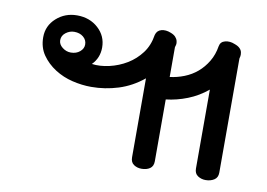

<svg xmlns="http://www.w3.org/2000/svg" viewBox="-59 -569 914 657"><g transform="rotate(10 398.0 -240.0)"><path d="M508.4 -33.1Q508.4 -15.8 496.9 -7.9Q485.4 0 467.6 0Q452.3 0 440.8 -7.9Q429.3 -15.8 429.3 -33.1V-307.4Q389.4 -274.8 343.4 -260.4Q297.4 -246 249.4 -246Q217.3 -246 183.9 -254Q150.6 -261.9 122.5 -279.9Q94.5 -297.8 76.5 -323.7Q58.5 -349.6 58.5 -385.1Q58.5 -424.9 88.5 -451.8Q118.5 -478.7 160.2 -478.7Q204.3 -478.7 233.8 -451.8Q263.3 -424.9 263.3 -385.1Q263.3 -348.7 238.4 -323.7Q266.2 -319.9 298.8 -327.3Q331.4 -334.8 359.5 -351.8Q387.5 -368.8 407.4 -395.2Q427.3 -421.6 433.1 -459Q437.4 -474.8 452.5 -478.9Q467.6 -483 485.4 -475.8Q496.9 -471.5 502.6 -465.2Q508.4 -459 510.3 -451.3Q512.2 -443.6 510.8 -438.1Q509.4 -432.6 508.4 -429.7V-326.1Q533.3 -329 558.3 -338.8Q583.2 -348.7 602.6 -365.2Q622.1 -381.8 636.2 -405.3Q650.4 -428.8 655.2 -459Q658 -474.8 674.1 -478.9Q690.2 -483 707.4 -475.8Q719.9 -471.5 726.1 -465.2Q732.4 -459 733.8 -451.3Q735.3 -443.6 734.3 -438.1Q733.3 -432.6 732.4 -429.7V-33.1Q732.4 -15.8 719.9 -7.9Q707.4 0 690.2 0Q675.3 0 663.3 -7.9Q651.3 -15.8 651.3 -33.1V-307.4Q620.1 -281.5 583.2 -266.9Q546.3 -252.3 508.4 -248ZM204.3 -385.1Q204.3 -401 191.8 -411.3Q179.4 -421.6 160.2 -421.6Q144.4 -421.6 130.9 -411.3Q117.5 -401 117.5 -385.1Q117.5 -370.7 130.9 -360.2Q144.4 -349.6 160.2 -349.6Q179.4 -349.6 191.8 -360.2Q204.3 -370.7 204.3 -385.1Z"/></g></svg>

Font: Namteng
Style: Regular
Weight: 400
Designer: Khon Soe Zaw Thu
Foundry: MPUA
Version: Version 1.03 June 17, 2016